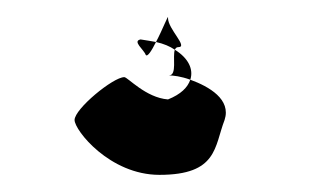

<svg xmlns="http://www.w3.org/2000/svg" viewBox="-20 -32 365 224"><path d="M67 108C67 120 108 172 166 172C234 172 230 139 242 108C250 84 224 69 202 61C199 70 191 78 176 84C150 82 129 58 125 58C112 58 67 95 67 108ZM144 14C134 16 148 26 150 32C152 35 157 27 162 17C157 16 150 15 144 14ZM162 17C171 19 178 22 184 26C185 24 186 23 188 23C200 23 176 2 176 -11C177 -17 170 2 162 17ZM177 56C182 56 191 57 202 61C206 49 200 36 184 26C181 34 187 56 177 56Z"/></svg>

Font: Ampere
Style: SCUltExt
Weight: 400
Version: Version 1